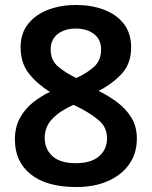

<svg xmlns="http://www.w3.org/2000/svg" viewBox="-20 -743 612 773"><path d="M286 -723Q348 -723 398.5 -704Q449 -685 478.5 -647Q508 -609 508 -552Q508 -487 470 -446Q432 -405 377 -377Q418 -357 453 -330.5Q488 -304 509.5 -268.5Q531 -233 531 -185Q531 -125 500 -81.5Q469 -38 414.5 -14Q360 10 287 10Q168 10 104 -41Q40 -92 40 -181Q40 -230 59.5 -266.5Q79 -303 111 -329Q143 -355 181 -373Q132 -403 97.5 -445.5Q63 -488 63 -553Q63 -609 93.5 -647Q124 -685 174.5 -704Q225 -723 286 -723ZM285 -628Q241 -628 212.5 -606Q184 -584 184 -544Q184 -500 214.5 -474.5Q245 -449 287 -429Q328 -447 357.5 -473Q387 -499 387 -544Q387 -584 358.5 -606Q330 -628 285 -628ZM160 -187Q160 -143 191 -114.5Q222 -86 285 -86Q347 -86 379 -114Q411 -142 411 -187Q411 -232 374.5 -261.5Q338 -291 290 -314L276 -321Q222 -297 191 -265Q160 -233 160 -187Z"/></svg>

Font: Noto Sans Ethiopic SemiBold
Style: Regular
Weight: 600
Designer: Monotype Design Team
Foundry: Monotype Imaging Inc.
Version: Version 2.102; ttfautohint (v1.8.4.7-5d5b)